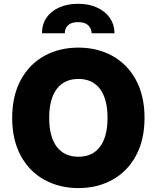

<svg xmlns="http://www.w3.org/2000/svg" viewBox="-20 -963 811 993"><path d="M385.7 9.8Q288.1 9.8 210.2 -32.7Q132.3 -75.2 87.6 -157.2Q43 -239.3 43 -353.5Q43 -467.8 87.6 -549.8Q132.3 -631.8 210 -674.3Q287.6 -716.8 385.7 -716.8Q482.9 -716.8 560.5 -674.3Q638.2 -631.8 682.9 -549.8Q727.5 -467.8 727.5 -353.5Q727.5 -239.3 682.9 -157.2Q638.2 -75.2 560.5 -32.7Q482.9 9.8 385.7 9.8ZM385.7 -554.7Q312.5 -554.7 273.4 -502.7Q234.4 -450.7 234.4 -353.5Q234.4 -256.3 273.4 -204.3Q312.5 -152.3 385.7 -152.3Q458.5 -152.3 497.3 -204.3Q536.1 -256.3 536.1 -353.5Q536.1 -450.7 497.3 -502.7Q458.5 -554.7 385.7 -554.7ZM383.8 -943.4Q439.9 -943.4 482.4 -923.8Q524.9 -904.3 548.3 -869.9Q571.8 -835.4 572.3 -791H454.1Q453.1 -815.4 436.3 -832Q419.4 -848.6 383.8 -848.6Q348.6 -848.6 331.5 -832Q314.5 -815.4 315.4 -791H197.3Q196.8 -835.4 219.5 -869.9Q242.2 -904.3 284.7 -923.8Q327.1 -943.4 383.8 -943.4Z"/></svg>

Font: Pretendard GOV Black
Style: Regular
Weight: 900
Designer: Base glyphs from Inter by Rasmus Andersson; Hangeul glyphs from Noto Sans CJK(Source Han Sans) by Jang Soo-young and Kan
Foundry: Kil Hyung-jin
Version: Version 1.309